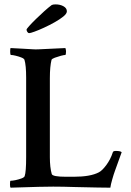

<svg xmlns="http://www.w3.org/2000/svg" viewBox="-20 -870 610 893"><path d="M29.3 2.9Q26.4 0 26.4 -12.7Q26.4 -29.3 29.3 -29.3Q38.1 -29.3 52.2 -32.2Q66.4 -35.2 79.6 -40Q92.8 -44.9 94.7 -50.8Q101.6 -70.3 101.6 -139.6V-508.8Q101.6 -566.4 93.8 -591.8Q91.8 -597.7 79.6 -602.5Q67.4 -607.4 53.2 -610.8Q39.1 -614.3 31.2 -614.3Q27.3 -614.3 27.3 -628.9Q27.3 -644.5 29.3 -646.5L84 -643.6Q108.4 -642.6 127.4 -641.1Q146.5 -639.6 159.2 -640.6L284.2 -646.5Q287.1 -637.7 287.1 -630.9Q287.1 -614.3 283.2 -614.3Q277.3 -614.3 262.7 -610.4Q248 -606.4 234.9 -601.6Q221.7 -596.7 219.7 -591.8Q215.8 -576.2 213.9 -555.2Q211.9 -534.2 211.9 -505.9V-138.7Q211.9 -91.8 220.7 -60.5Q224.6 -47.9 287.1 -47.9H323.2Q400.4 -47.9 439.5 -68.4Q455.1 -76.2 474.6 -102.5Q494.1 -128.9 504.9 -162.1Q506.8 -168 518.6 -168Q540 -168 545.9 -162.1L514.6 -75.2Q508.8 -59.6 502 -35.6Q495.1 -11.7 493.2 2.9Q454.1 2.9 332 0Q270.5 -2 227.5 -2Q184.6 -2 159.2 -1ZM115.2 -715.8Q111.3 -715.8 107.4 -721.2Q103.5 -726.6 103.5 -732.4Q103.5 -735.4 116.2 -749.5Q128.9 -763.7 147.9 -782.2Q167 -800.8 186.5 -818.4Q206.1 -835.9 220.7 -846.7Q226.6 -849.6 238.3 -849.6Q259.8 -849.6 275.4 -840.8Q291 -832 291 -817.4Q291 -806.6 274.9 -793.5Q258.8 -780.3 234.4 -766.6Q210 -752.9 184.6 -741.2Q159.2 -729.5 140.1 -722.7Q121.1 -715.8 115.2 -715.8Z"/></svg>

Font: Crimson Text SemiBold
Style: Regular
Weight: 600
Designer: Sebastian Kosch
Foundry: Sebastian Kosch
Version: Version 1.100; ttfautohint (v1.8.4)